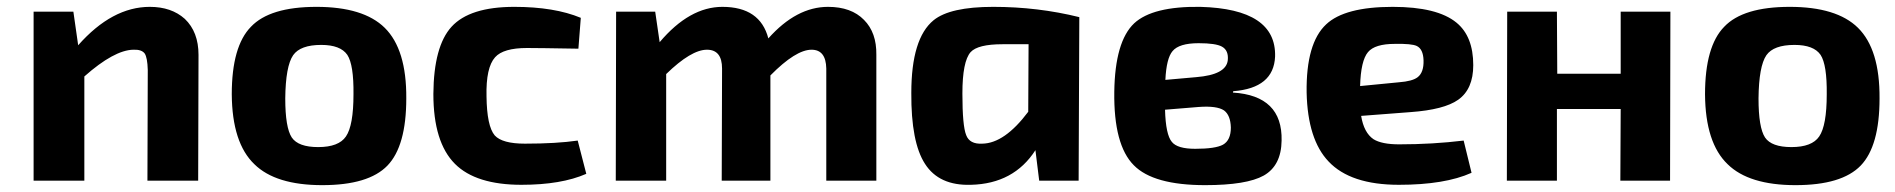

<svg xmlns="http://www.w3.org/2000/svg" viewBox="-20 -527 5526 560"><path d="M208 -395Q307 -507 417 -507Q480 -507 519 -472Q559 -434 559 -367L558 0H410L411 -323Q410 -359 402 -371Q393 -383 369 -382Q313 -381 226 -304V0H78V-493H194Z M1102 -446Q1166 -383 1165 -240Q1165 -101 1110 -44Q1055 13 920 13Q784 13 722 -48Q657 -110 656 -252Q656 -392 712 -449Q767 -507 903 -507Q1040 -507 1102 -446ZM835 -366Q813 -334 812 -240Q812 -155 831 -126Q850 -98 908 -98Q968 -98 989 -129Q1011 -161 1011 -252Q1012 -338 993 -367Q973 -396 917 -396Q856 -396 835 -366Z M1690 -20Q1617 12 1501 12Q1368 12 1307 -49Q1244 -112 1244 -253Q1245 -392 1297 -449Q1350 -507 1480 -507Q1597 -507 1674 -475L1667 -385Q1550 -387 1517 -387Q1448 -387 1424 -360Q1397 -330 1399 -246Q1400 -159 1423 -132Q1445 -108 1511 -108Q1603 -108 1665 -117Z M1904 -404Q1991 -507 2087 -507Q2197 -507 2221 -415Q2303 -507 2395 -507Q2463 -507 2500 -469Q2537 -432 2536 -367V0H2390V-327Q2389 -382 2347 -382Q2301 -382 2227 -307V0H2085L2086 -327Q2086 -382 2042 -382Q1996 -382 1923 -311V0H1776L1777 -493H1891Z M3011 0 3000 -89Q2937 9 2812 12Q2719 15 2678 -49Q2637 -112 2638 -256Q2638 -415 2703 -468Q2751 -507 2877 -507Q3007 -507 3128 -477L3126 0ZM2904 -398Q2832 -398 2811 -375Q2787 -348 2787 -254Q2787 -160 2798 -133Q2808 -106 2845 -108Q2910 -109 2979 -201L2980 -398Z M3576 -257Q3721 -248 3718 -117Q3717 -44 3666 -15Q3616 13 3495 13Q3344 13 3287 -45Q3228 -104 3230 -259Q3232 -406 3288 -459Q3342 -509 3481 -507Q3703 -501 3699 -362Q3695 -270 3577 -261ZM3469 -302Q3556 -309 3561 -351Q3564 -380 3544 -391Q3526 -401 3476 -401Q3419 -401 3400 -378Q3382 -357 3379 -294ZM3378 -207Q3380 -134 3398 -113Q3414 -93 3466 -93Q3525 -93 3547 -105Q3570 -118 3570 -155Q3569 -191 3550 -205Q3529 -219 3476 -215Z M4272 -23Q4194 12 4060 12Q3919 12 3855 -56Q3794 -120 3791 -257Q3789 -401 3848 -456Q3902 -507 4042 -507Q4172 -507 4228 -461Q4277 -421 4277 -337Q4277 -267 4233 -236Q4192 -207 4094 -200L3950 -189Q3958 -140 3986 -121Q4010 -106 4061 -106Q4158 -106 4249 -117ZM4060 -287Q4100 -290 4115 -302Q4133 -316 4132 -351Q4131 -384 4112 -393Q4097 -400 4048 -399Q3990 -399 3970 -375Q3949 -350 3947 -276Z M4851 0H4706L4707 -209H4521V0H4375L4376 -493H4521L4522 -312H4707V-493H4852Z M5399 -446Q5463 -383 5462 -240Q5462 -101 5407 -44Q5352 13 5217 13Q5081 13 5019 -48Q4954 -110 4953 -252Q4953 -392 5009 -449Q5064 -507 5200 -507Q5337 -507 5399 -446ZM5132 -366Q5110 -334 5109 -240Q5109 -155 5128 -126Q5147 -98 5205 -98Q5265 -98 5286 -129Q5308 -161 5308 -252Q5309 -338 5290 -367Q5270 -396 5214 -396Q5153 -396 5132 -366Z"/></svg>

Font: Taylor Sans Bold LRS
Style: Bold
Weight: 700
Italic angle: -8°
Designer: Natanael Gama
Version: Version 1.001 September 8, 2015